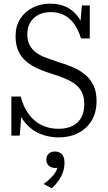

<svg xmlns="http://www.w3.org/2000/svg" viewBox="-20 -740 590 1048"><path d="M300 -37Q343 -37 374.5 -52Q406 -67 423 -97.5Q440 -128 440 -173Q440 -211 426.5 -237.5Q413 -264 389 -281.5Q365 -299 333.5 -312Q302 -325 266 -336Q227 -348 191 -363.5Q155 -379 126.5 -402Q98 -425 81.5 -459Q65 -493 65 -542Q65 -598 90.5 -637.5Q116 -677 159 -698.5Q202 -720 254 -720Q298 -720 334 -705.5Q370 -691 398 -658.5Q426 -626 444 -571L415 -573L427 -710H470V-530H422Q408 -577 385 -609Q362 -641 330 -657.5Q298 -674 258 -674Q218 -674 189.5 -659Q161 -644 145 -617Q129 -590 129 -552Q129 -517 142.5 -492.5Q156 -468 179.5 -451.5Q203 -435 234.5 -423.5Q266 -412 302 -400Q343 -388 380 -372Q417 -356 445.5 -332Q474 -308 490.5 -273.5Q507 -239 507 -189Q507 -125 479.5 -80.5Q452 -36 405.5 -13Q359 10 301 10Q247 10 200 -9Q153 -28 119 -68Q85 -108 67 -172L100 -160L88 0H42V-213H93Q107 -158 136 -118Q165 -78 206.5 -57.5Q248 -37 300 -37ZM263 288 218 264Q240 249 257 232Q274 215 284.5 197Q295 179 295 162L308 166Q303 172 296.5 174.5Q290 177 283 177Q260 177 246.5 164.5Q233 152 233 132Q233 111 246 99Q259 87 279 87Q303 87 317.5 101.5Q332 116 332 148Q332 175 324 198.5Q316 222 301 244Q286 266 263 288Z"/></svg>

Font: Roboto Serif 28pt Condensed Light
Style: Regular
Weight: 300
Width: 3
Designer: Greg Gazdowicz
Foundry: Commercial Type
Version: Version 1.008